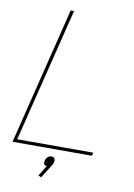

<svg xmlns="http://www.w3.org/2000/svg" viewBox="-104 -875 781 1116"><g transform="rotate(10 286.0 -317.5)"><path d="M277.8 76.2Q275.9 86.4 270 94.2L219.2 174.8L202.1 167L237.8 108.9L244.1 106Q216.8 104.5 223.1 76.2Q226.1 62.5 235.6 53.7Q245.1 44.9 257.8 44.9Q271 44.9 276.4 53.7Q281.7 62.5 277.8 76.2ZM493.2 -19 487.8 0H20L220.2 -810.1H240.2L44.9 -22L41 -19Z"/></g></svg>

Font: Sinkin Sans 100 Thin Italic
Style: Regular
Weight: 100
Italic angle: -112°
Designer: Keith Bates
Foundry: K-Type
Version: Sinkin Sans (version 1.0)  by Keith Bates   •   © 2014   www